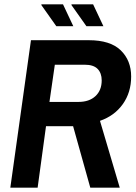

<svg xmlns="http://www.w3.org/2000/svg" viewBox="-20 -873 632 893"><path d="M28 0 124 -686H393Q493 -686 541.5 -639Q590 -592 590 -517Q590 -443 551 -388.5Q512 -334 445 -311L537 0H400L320 -286H194L155 0ZM210 -399H345Q395 -399 424 -426Q453 -453 453 -499Q453 -533 434 -552.5Q415 -572 374 -572H235ZM382 -751 312 -850 313 -853H413L461 -751ZM242 -751 172 -850 173 -853H273L321 -751Z"/></svg>

Font: Archivo Narrow
Style: Bold Italic
Weight: 700
Italic angle: -8°
Designer: Hector Gatti
Foundry: Omnibus-Type
Version: Version 3.002